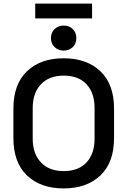

<svg xmlns="http://www.w3.org/2000/svg" viewBox="-20 -1040 713 1074"><path d="M336 14Q207 14 131 -58.5Q55 -131 55 -268V-432Q55 -569 131 -641.5Q207 -714 336 -714Q465 -714 541.5 -641.5Q618 -569 618 -432V-268Q618 -131 541.5 -58.5Q465 14 336 14ZM336 -83Q419 -83 464 -131.5Q509 -180 509 -264V-436Q509 -520 464 -568.5Q419 -617 336 -617Q255 -617 209 -568.5Q163 -520 163 -436V-264Q163 -180 209 -131.5Q255 -83 336 -83ZM336 -757Q306 -757 285.5 -776.5Q265 -796 265 -827Q265 -858 285.5 -877.5Q306 -897 336 -897Q367 -897 387 -877.5Q407 -858 407 -827Q407 -796 387 -776.5Q367 -757 336 -757ZM177 -937V-1020H495V-937Z"/></svg>

Font: Space Grotesk Light Medium
Style: Regular
Weight: 500
Version: Version 2.000